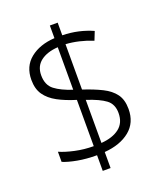

<svg xmlns="http://www.w3.org/2000/svg" viewBox="-148 -858 867 1014"><g transform="rotate(-20 285.5 -350.5)"><path d="M253 -30Q194 -30 145 -39Q96 -48 65 -61V-118Q99 -103 149.5 -92Q200 -81 253 -81V-341Q194 -359 151.5 -382Q109 -405 86 -438Q63 -471 63 -522Q63 -598 116 -640.5Q169 -683 253 -688V-759H297V-688Q344 -687 386 -677.5Q428 -668 466 -651L447 -603Q410 -618 371.5 -627Q333 -636 297 -638V-383Q358 -363 402 -341Q446 -319 469.5 -287Q493 -255 493 -203Q493 -126 439.5 -82.5Q386 -39 297 -32V58H253ZM253 -637Q192 -633 156 -605.5Q120 -578 120 -527Q120 -472 155.5 -445Q191 -418 253 -398ZM297 -83Q362 -88 399 -117Q436 -146 436 -201Q436 -251 402 -276.5Q368 -302 297 -325Z"/></g></svg>

Font: Noto Sans Tamil Light
Style: Regular
Weight: 300
Designer: Jelle Bosma - Monotype Design Team
Foundry: Monotype Imaging Inc.
Version: Version 2.004; ttfautohint (v1.8.4.7-5d5b)